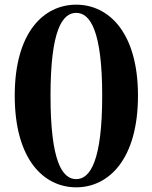

<svg xmlns="http://www.w3.org/2000/svg" viewBox="-20 -784 652 821"><path d="M306 17C444 17 570 -102 570 -375C570 -646 444 -764 306 -764C167 -764 43 -646 43 -375C43 -102 167 17 306 17ZM306 -18C246 -18 196 -94 196 -375C196 -654 246 -729 306 -729C365 -729 417 -653 417 -375C417 -95 365 -18 306 -18Z"/></svg>

Font: Source Han Serif KR Heavy
Style: Regular
Weight: 900
Designer: Ryoko NISHIZUKA 西塚涼子 (kana & ideographs); Frank Grießhammer (Latin, Greek & Cyrillic); Wenlong ZHANG 张文龙 (bopomofo); San
Foundry: Adobe
Version: Version 2.001;hotconv 1.1.0;makeotfexe 2.6.0